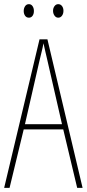

<svg xmlns="http://www.w3.org/2000/svg" viewBox="-20 -903 417 923"><path d="M351 0 284 -281H94L26 0H0L170 -714H208L377 0ZM208 -612Q202 -637 198 -655Q194 -673 189 -695Q185 -673 180.5 -655.5Q176 -638 170 -612L100 -306H278ZM94 -850Q94 -863 100.5 -873Q107 -883 119 -883Q130 -883 136.5 -873.5Q143 -864 143 -850Q143 -836 136.5 -827Q130 -818 119 -818Q107 -818 100.5 -827.5Q94 -837 94 -850ZM235 -851Q235 -864 242 -873.5Q249 -883 260 -883Q271 -883 278 -874Q285 -865 285 -851Q285 -837 278 -827.5Q271 -818 260 -818Q249 -818 242 -828Q235 -838 235 -851Z"/></svg>

Font: Noto Sans Hebrew ExtraCondensed Thin
Style: Regular
Weight: 100
Width: 2
Designer: Monotype Design Team
Foundry: Monotype Imaging Inc.
Version: Version 2.004; ttfautohint (v1.8.4.7-5d5b)